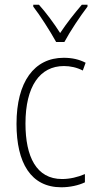

<svg xmlns="http://www.w3.org/2000/svg" viewBox="-20 -784 406 814"><path d="M218 -606H253C277 -651 319 -714 351 -756V-764H327C292 -723 263 -686 235 -644C209 -685 174 -732 145 -764H121V-756C149 -720 192 -653 218 -606ZM240 10C276 10 313 2 340 -11V-46C310 -33 276 -25 243 -25C134 -25 88 -120 88 -260C88 -418 149 -504 251 -504C278 -504 306 -498 331 -485L343 -518C316 -532 286 -539 250 -539C125 -539 50 -437 50 -259C50 -93 111 10 240 10Z"/></svg>

Font: Noto Sans Malayalam Condensed ExtraLight
Style: Regular
Weight: 200
Width: 3
Designer: Jelle Bosma - Monotype Design Team
Foundry: Monotype Imaging Inc.
Version: Version 2.104